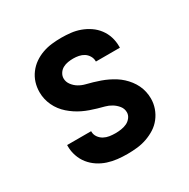

<svg xmlns="http://www.w3.org/2000/svg" viewBox="-128 -644 756 769"><g transform="rotate(-30 250.0 -260.0)"><path d="M249 8Q226 8 203.5 5.5Q181 3 159.5 -4Q138 -11 119 -23.5Q100 -36 86 -53.5Q72 -71 64.5 -93Q57 -115 57 -137V-144H168V-142Q168 -128 176 -116.5Q184 -105 196 -98.5Q208 -92 221.5 -90Q235 -88 249 -88Q262 -88 275.5 -90Q289 -92 301 -97.5Q313 -103 321.5 -114Q330 -125 330 -138Q330 -155 319.5 -168Q309 -181 295 -189.5Q281 -198 265.5 -202Q250 -206 234.5 -210.5Q219 -215 203.5 -220.5Q188 -226 173.5 -233Q159 -240 145.5 -249Q132 -258 120 -268.5Q108 -279 98 -292Q88 -305 81 -320Q74 -335 70.5 -350.5Q67 -366 67 -382Q67 -405 73.5 -426Q80 -447 93.5 -465Q107 -483 125 -495.5Q143 -508 164 -515.5Q185 -523 207 -525.5Q229 -528 251 -528Q273 -528 295 -525.5Q317 -523 337.5 -515.5Q358 -508 376.5 -495.5Q395 -483 408.5 -465Q422 -447 428.5 -426Q435 -405 435 -383V-376H324V-378Q324 -391 317 -402.5Q310 -414 299.5 -420.5Q289 -427 276.5 -429.5Q264 -432 251 -432Q239 -432 226.5 -430Q214 -428 203 -422Q192 -416 185 -405Q178 -394 178 -382Q178 -366 188 -352.5Q198 -339 212 -330.5Q226 -322 242 -318Q258 -314 273.5 -309.5Q289 -305 304.5 -299.5Q320 -294 334.5 -287Q349 -280 362.5 -271.5Q376 -263 388 -252Q400 -241 410 -228Q420 -215 427 -200.5Q434 -186 437.5 -170Q441 -154 441 -138Q441 -115 433.5 -93.5Q426 -72 412 -54Q398 -36 379 -24Q360 -12 338.5 -4.5Q317 3 294.5 5.5Q272 8 249 8Z"/></g></svg>

Font: Iosevka Term
Style: Bold
Weight: 700
Monospace: yes
Designer: Belleve Invis
Foundry: Belleve Invis
Version: Version 30.0.1